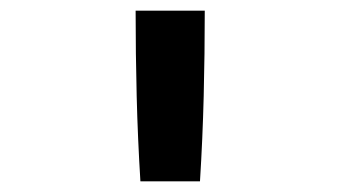

<svg xmlns="http://www.w3.org/2000/svg" viewBox="-20 -792 640 361"><path d="M244 -451Q239 -531 237 -611Q235 -691 235 -772H365Q365 -691 363 -611Q361 -531 356 -451Z"/></svg>

Font: Iosevka Slab Extended
Style: Bold
Weight: 700
Width: 7
Monospace: yes
Designer: Belleve Invis
Foundry: Belleve Invis
Version: Version 11.1.0; ttfautohint (v1.8.3)